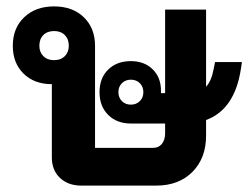

<svg xmlns="http://www.w3.org/2000/svg" viewBox="-20 -580 776 600"><path d="M736 -386 733 -366Q714 -238 624 -205V-156Q624 -86 581.5 -43Q539 0 468 0H234Q193 0 167.5 -24Q142 -48 142 -88V-317Q87 -317 53.5 -350Q20 -383 20 -437Q20 -492 55.5 -526Q91 -560 149 -560Q207 -560 242 -526Q277 -492 277 -437V-118H459Q476 -118 486 -130.5Q496 -143 496 -164V-194H389Q345 -194 318 -221Q291 -248 291 -292Q291 -336 318 -362.5Q345 -389 389 -389Q431 -389 457 -363.5Q483 -338 483 -297V-289H496V-550H624V-309Q641 -327 648 -366L652 -386ZM149 -392Q170 -392 182.5 -404.5Q195 -417 195 -437Q195 -458 182.5 -470.5Q170 -483 149 -483Q128 -483 115.5 -470.5Q103 -458 103 -437Q103 -417 115.5 -404.5Q128 -392 149 -392ZM428 -292Q428 -309 417 -320Q406 -331 389 -331Q372 -331 361 -320Q350 -309 350 -292Q350 -275 361 -264Q372 -253 389 -253Q406 -253 417 -264Q428 -275 428 -292Z"/></svg>

Font: Stavian Bold
Style: Bold
Weight: 700
Version: Version 1.000; ttfautohint (v1.6)